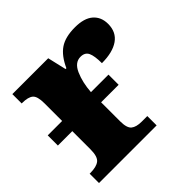

<svg xmlns="http://www.w3.org/2000/svg" viewBox="-143 -689 829 829"><g transform="rotate(-45 272.0 -274.5)"><path d="M529 -458Q529 -408 492.5 -382.5Q456 -357 390 -357Q390 -401 380.5 -421.5Q371 -442 344 -442Q309 -442 290.5 -400Q272 -358 268 -302H375V-240H268V-124Q268 -83 284 -70Q300 -57 333 -57H367V0H15V-57H19Q57 -57 74.5 -71Q92 -85 92 -129V-240H4V-302H92V-411Q92 -453 76.5 -466Q61 -479 25 -479H22V-536H241L261 -450H266Q290 -503 324 -526Q358 -549 417 -549Q473 -549 501 -524.5Q529 -500 529 -458Z"/></g></svg>

Font: Noto Serif ExtraBold
Style: Regular
Weight: 800
Designer: Monotype Design Team
Foundry: Monotype Imaging Inc.
Version: Version 1.001